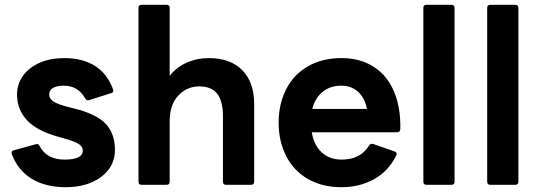

<svg xmlns="http://www.w3.org/2000/svg" viewBox="-20 -770 2248 800"><path d="M29 -128Q28 -130 28 -133Q28 -141 38 -144L129 -169L133 -170Q142 -170 145 -161Q162 -131 188 -118Q214 -105 249 -105Q325 -105 325 -143Q325 -159 308 -170Q291 -181 248 -193L223 -200Q133 -225 92 -269.5Q51 -314 51 -376Q51 -420 76 -454.5Q101 -489 145.5 -508.5Q190 -528 248 -528Q324 -528 375.5 -495.5Q427 -463 451 -398Q452 -396 452 -392Q452 -384 443 -382L352 -353Q350 -352 346 -352Q340 -352 335 -360Q305 -413 246 -413Q218 -413 201.5 -404Q185 -395 185 -376Q185 -358 203.5 -346.5Q222 -335 265 -324L289 -318Q382 -295 420.5 -254Q459 -213 459 -146Q459 -76 401.5 -33Q344 10 254 10Q169 10 111.5 -25.5Q54 -61 29 -128Z M570 0Q557 0 557 -13V-737Q557 -750 570 -750H674Q687 -750 687 -737V-454Q715 -490 758 -509Q801 -528 850 -528Q940 -528 989.5 -477.5Q1039 -427 1039 -337V-13Q1039 0 1026 0H922Q909 0 909 -13V-284Q909 -349 885 -379.5Q861 -410 810 -410Q759 -410 723 -372Q687 -334 687 -264V-13Q687 0 674 0Z M1141 -259Q1141 -337 1172.5 -398.5Q1204 -460 1263.5 -494Q1323 -528 1403 -528Q1481 -528 1537.5 -491.5Q1594 -455 1622 -388Q1650 -321 1648 -232Q1647 -219 1634 -219H1279Q1288 -165 1320.5 -135Q1353 -105 1404 -105Q1482 -105 1518 -164Q1523 -173 1535 -170L1624 -139Q1637 -134 1631 -122Q1598 -56 1538 -23Q1478 10 1403 10Q1323 10 1263.5 -24Q1204 -58 1172.5 -119.5Q1141 -181 1141 -259ZM1281 -316H1509Q1500 -362 1472 -387.5Q1444 -413 1402 -413Q1356 -413 1324.5 -387.5Q1293 -362 1281 -316Z M1757 0Q1744 0 1744 -13V-737Q1744 -750 1757 -750H1861Q1874 -750 1874 -737V-13Q1874 0 1861 0Z M2023 0Q2010 0 2010 -13V-737Q2010 -750 2023 -750H2127Q2140 -750 2140 -737V-13Q2140 0 2127 0Z"/></svg>

Font: LINE Seed Sans TH App
Style: Bold
Weight: 700
Designer: Dalton Maag Ltd | Thai characters by Cadson Demak Co.,Ltd.
Foundry: Dalton Maag Ltd
Version: Version 1.003